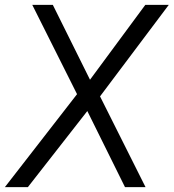

<svg xmlns="http://www.w3.org/2000/svg" viewBox="-47 -765 710 785"><path d="M-27 0H67L310 -311L464 0H548L362 -371L643 -745H547L321 -439L169 -745H85L268 -380Z"/></svg>

Font: Mluvka
Style: Italic
Weight: 400
Italic angle: -8°
Designer: Modified by Jiří Krblich, Original typeface by Gumpita Rahayu
Foundry: Gumpita Rahayu & Jiří Krblich
Version: Version 2.000;Glyphs 3.1.1 (3134)